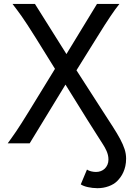

<svg xmlns="http://www.w3.org/2000/svg" viewBox="-20 -733 697 982"><path d="M590.8 -712.9Q579.6 -698.7 568.8 -684.1Q558.1 -669.4 545.2 -650.1Q532.2 -630.9 515.6 -605Q499 -579.1 476.1 -542L371.1 -373.5L507.8 -161.1Q536.1 -117.2 557.9 -83.5Q579.6 -49.8 594.5 -22Q609.4 5.9 617.2 29.8Q625 53.7 625 78.1Q625 99.1 621.1 116.5Q617.2 133.8 610.8 147.9Q604.5 162.1 596.2 173.3Q587.9 184.6 579.6 192.9Q562.5 210 535.6 219.7Q508.8 229.5 478.5 229.5Q465.8 229.5 453.4 228Q440.9 226.6 429.7 224.1Q418.5 221.7 408.9 218Q399.4 214.4 393.1 210L424.8 134.3Q433.1 140.1 445.8 143.3Q458.5 146.5 471.2 146.5Q484.4 146.5 495.8 142.1Q507.3 137.7 515.9 129.4Q524.4 121.1 529.5 109.4Q534.7 97.7 534.7 83Q534.7 70.8 532 59.8Q529.3 48.8 525.1 39.3Q521 29.8 516.4 21.7Q511.7 13.7 507.8 7.3Q497.1 -9.8 476.6 -41.7Q456.1 -73.7 427.2 -119.6L314.9 -300.3L131.8 0H19.5Q30.8 -15.6 40.5 -29.3Q50.3 -43 62.3 -60.5Q74.2 -78.1 90.1 -103Q106 -127.9 129.4 -166L261.2 -380.9L161.1 -542Q137.7 -579.6 120.8 -605.2Q104 -630.9 90.8 -649.7Q77.6 -668.5 66.7 -682.9Q55.7 -697.3 43.9 -712.9H158.7L319.8 -456.5L476.1 -712.9Z"/></svg>

Font: Andika Compact
Style: Regular
Weight: 400
Designer: Victor Gaultney, Annie Olsen, Julie Remington, Don Collingsworth, Eric Hays, Becca Hirsbrunner
Foundry: SIL International
Version: Version 5.000 ; LnSpcTght